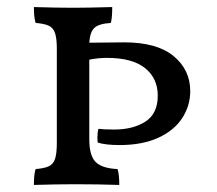

<svg xmlns="http://www.w3.org/2000/svg" viewBox="-20 -522 614 544"><path d="M519 -264Q519 -222 496 -187Q473 -152 428 -131.5Q383 -111 319 -111Q279 -111 257 -118Q256 -123 256 -133Q256 -147 259 -157Q273 -155 304 -155Q357 -155 392 -177.5Q427 -200 427 -251Q427 -300 391 -329Q355 -358 283 -358Q259 -358 233 -353V-128Q233 -81 251 -63Q269 -45 313 -43Q318 -28 318 2Q258 0 192 0Q140 0 76 2Q76 -29 81 -43Q106 -45 118.5 -51Q131 -57 136 -72Q141 -87 141 -117V-384Q141 -413 136 -428Q131 -443 118.5 -449Q106 -455 81 -457Q76 -472 76 -502Q140 -500 188 -500Q228 -500 298 -502Q298 -471 294 -457Q261 -455 248 -443.5Q235 -432 233 -401L332 -402Q425 -402 472 -363Q519 -324 519 -264Z"/></svg>

Font: Vollkorn SC
Style: Regular
Weight: 400
Designer: Friedrich Althausen
Foundry: Friedrich Althausen
Version: Version 4.015